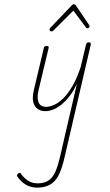

<svg xmlns="http://www.w3.org/2000/svg" viewBox="-198 -887 899 1571"><g transform="rotate(-5 251.0 -101.0)"><path d="M177 16Q137 16 108.5 -3Q80 -22 71.5 -62Q63 -102 85 -168L195 -500Q197 -508 202 -511.5Q207 -515 218 -515Q228 -515 232.5 -511Q237 -507 235 -499L123 -163Q108 -117 109.5 -84.5Q111 -52 129.5 -35.5Q148 -19 183 -19Q212 -19 247.5 -33Q283 -47 322.5 -80.5Q362 -114 403 -172.5Q444 -231 482 -319L542 -500Q545 -508 550 -511.5Q555 -515 565 -515Q577 -515 579.5 -508.5Q582 -502 580 -494L284 412Q260 486 232 535.5Q204 585 164 609.5Q124 634 64 634Q24 634 -9 621.5Q-42 609 -67 586Q-92 563 -112 529Q-115 522 -114 516Q-113 510 -103 504Q-94 498 -89 499.5Q-84 501 -82 507Q-52 556 -17 577.5Q18 599 68 599Q115 599 147 578Q179 557 202 514.5Q225 472 246 409L439 -184Q404 -125 367.5 -86.5Q331 -48 296.5 -25.5Q262 -3 232 6.5Q202 16 177 16ZM271 -630Q265 -630 259.5 -635Q254 -640 254 -645Q254 -649 255.5 -652Q257 -655 261 -659L453 -828Q458 -833 462 -834.5Q466 -836 470 -836Q474 -836 477.5 -834.5Q481 -833 485 -828L579 -659Q581 -656 582.5 -652.5Q584 -649 584 -646Q584 -639 578 -634.5Q572 -630 566 -630Q562 -630 558.5 -632Q555 -634 553 -638L463 -784L289 -639Q282 -633 278.5 -631.5Q275 -630 271 -630Z"/></g></svg>

Font: Playwrite CU Thin
Style: Regular
Weight: 250
Designer: Veronika Burian, José Scaglione
Foundry: TypeTogether
Version: Version 1.002